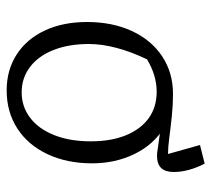

<svg xmlns="http://www.w3.org/2000/svg" viewBox="-49 -577 634 576"><g transform="rotate(90 268.0 -289.0)"><path d="M251 8Q190 8 143.5 -22Q97 -52 71.5 -106.5Q46 -161 46 -233Q46 -309 73 -367.5Q100 -426 149 -458.5Q198 -491 262 -491Q294 -491 328 -487.5Q362 -484 392 -480Q422 -476 442 -476L415 -572L471 -586Q496 -537 496 -493Q496 -468 484 -455.5Q472 -443 447 -443Q443 -443 438 -443.5Q433 -444 428 -445L350 -456L363 -464Q414 -433 442 -375.5Q470 -318 470 -248Q470 -173 442.5 -114.5Q415 -56 365.5 -24Q316 8 251 8ZM257 -37Q300 -37 333.5 -62.5Q367 -88 385.5 -135Q404 -182 404 -244Q404 -306 385.5 -350.5Q367 -395 334 -418.5Q301 -442 255 -442Q206 -442 158 -413Q135 -365 123.5 -321Q112 -277 112 -239Q112 -178 130 -132.5Q148 -87 181 -62Q214 -37 257 -37Z"/></g></svg>

Font: Piazzolla 24pt Light
Style: Regular
Weight: 300
Designer: Juan Pablo del Peral
Foundry: Huerta Tipografica
Version: Version 2.005